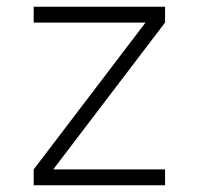

<svg xmlns="http://www.w3.org/2000/svg" viewBox="-20 -550 590 570"><path d="M470 0H80V-47L412 -483H80V-530H470V-483L138 -47H470Z"/></svg>

Font: Lode Dark Term
Style: Regular
Weight: 400
Monospace: yes
Designer: Belleve Invis
Foundry: Belleve Invis
Version: Version 29.2.0